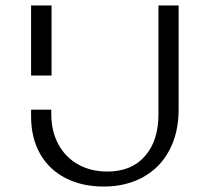

<svg xmlns="http://www.w3.org/2000/svg" viewBox="-20 -678 769 704"><path d="M168 -260Q168 -197 194 -149Q220 -101 266.5 -75Q313 -49 374 -49Q462 -49 511.5 -105.5Q561 -162 561 -259V-658H635V-277Q635 -192 601.5 -128Q568 -64 505.5 -29Q443 6 360 6Q281 6 220.5 -25Q160 -56 127 -114Q94 -172 94 -251V-276H168ZM94 -658H169V-401H94Z"/></svg>

Font: Ysabeau SC
Style: Regular
Weight: 400
Designer: Christian Thalmann (Catharsis Fonts)
Version: Version 0.003